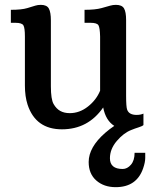

<svg xmlns="http://www.w3.org/2000/svg" viewBox="-20 -525 626 794"><path d="M434.6 129.4Q434.6 173.8 487.3 173.8Q506.3 173.8 521.5 156.2Q536.6 138.7 536.6 106.9H580.6Q580.6 110.4 580.6 128.2Q580.6 146 571.8 171.4Q544.9 249 458.5 249Q409.7 249 378.2 221.4Q346.7 193.8 346.7 145Q346.7 84 415 24.4Q433.6 8.3 452.6 -4.4Q417 -26.9 406.7 -80.6Q344.2 9.8 236.1 9.8Q127.9 9.8 94.2 -91.8Q83 -126 83 -171.4V-374Q83 -409.2 76.9 -419.9Q70.8 -430.7 43.9 -430.7H24.9V-484.4Q69.3 -484.4 92.8 -491.5Q116.2 -498.5 126.2 -501.7Q136.2 -504.9 148.9 -504.9Q173.8 -504.9 182.1 -489.5Q190.4 -474.1 190.4 -440.4V-168Q190.4 -114.3 201.7 -94.7Q212.9 -75.2 229.2 -66.2Q245.6 -57.1 268.6 -57.1Q309.1 -57.1 343.8 -84.5Q378.4 -111.8 394 -149.9V-374Q393.1 -410.2 387.2 -420.4Q381.3 -430.7 354.5 -430.7H329.6V-484.4Q374 -484.4 399.7 -491.5Q425.3 -498.5 436 -501.7Q446.8 -504.9 459.5 -504.9Q484.4 -504.9 492.9 -490.2Q501.5 -475.6 501.5 -442.4V-129.9Q501.5 -82.5 505.9 -71.3Q513.7 -49.8 544.9 -49.8Q561.5 -49.8 573.2 -55.2V-7.8Q567.9 -2.9 553 1.7Q538.1 6.3 522.5 12.7Q491.2 24.9 462.9 58.1Q434.6 91.3 434.6 129.4Z"/></svg>

Font: Arbutus Slab
Style: Regular
Weight: 400
Designer: Karolina Lach
Foundry: Karolina Lach
Version: Version 1.001; ttfautohint (v0.92) -l 10 -r 16 -G 200 -x 7 -